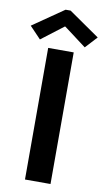

<svg xmlns="http://www.w3.org/2000/svg" viewBox="-126 -986 570 1034"><g transform="rotate(10 159.0 -469.0)"><path d="M88.9 -719.7H228.5V0H88.9ZM-24.4 -821.3 145.5 -938.5H172.9L341.8 -821.3L282.2 -756.8L160.2 -848.6H157.2L37.1 -756.8Z"/></g></svg>

Font: Reddit Sans Chocolate
Style: Bold
Weight: 700
Designer: Stephen Hutchings
Foundry: Reddit
Version: Version 1.011